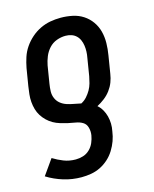

<svg xmlns="http://www.w3.org/2000/svg" viewBox="-113 -614 726 904"><g transform="rotate(-15 250.0 -162.5)"><path d="M172 213Q127 213 84.5 200Q42 187 5 164L58 89Q82 104 109 114.5Q136 125 167 125Q185 125 203 119.5Q221 114 235 100.5Q249 87 256.5 69.5Q264 52 267 34Q270 15 265 -3.5Q260 -22 245 -31Q230 -40 211 -43Q192 -46 174.5 -50Q157 -54 139 -59.5Q121 -65 106 -73.5Q91 -82 78 -94.5Q65 -107 55.5 -122Q46 -137 41 -154.5Q36 -172 34.5 -190.5Q33 -209 35 -228Q37 -247 40 -266L54 -351Q59 -377 67 -401.5Q75 -426 90 -448Q105 -470 125.5 -488Q146 -506 170 -517.5Q194 -529 219 -533.5Q244 -538 270 -538Q299 -538 327.5 -532Q356 -526 379 -511Q402 -496 418 -473.5Q434 -451 441 -424Q448 -397 447.5 -367.5Q447 -338 442 -309L428 -223Q425 -202 417.5 -182.5Q410 -163 397 -145.5Q384 -128 366.5 -114.5Q349 -101 330 -91Q343 -80 352 -64.5Q361 -49 365.5 -31.5Q370 -14 370.5 4.5Q371 23 367 42Q364 65 356 87Q348 109 335 130Q322 151 303.5 167.5Q285 184 263.5 194.5Q242 205 218.5 209Q195 213 172 213ZM260 -123Q276 -131 288 -144.5Q300 -158 308.5 -173Q317 -188 321.5 -204.5Q326 -221 329 -237L343 -323Q346 -338 346.5 -353Q347 -368 345 -382Q343 -396 337.5 -409Q332 -422 322 -431.5Q312 -441 298.5 -445.5Q285 -450 270 -450Q248 -450 226.5 -442Q205 -434 189.5 -417Q174 -400 165.5 -379Q157 -358 153 -337L139 -251Q136 -233 135.5 -215Q135 -197 142 -181Q149 -165 162 -154.5Q175 -144 191.5 -138.5Q208 -133 225.5 -130Q243 -127 260 -123Z"/></g></svg>

Font: Iosevka Curly Semibold Oblique
Style: Regular
Weight: 600
Italic angle: -9°
Monospace: yes
Designer: Belleve Invis
Foundry: Belleve Invis
Version: Version 11.1.0; ttfautohint (v1.8.3)